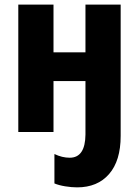

<svg xmlns="http://www.w3.org/2000/svg" viewBox="-20 -570 601 829"><path d="M501 17Q501 124 451 181.5Q401 239 313 239Q289 239 261.5 234.5Q234 230 215 222V95Q248 111 281 111Q348 111 349 11V-220H211V0H59V-550H211V-344H349V-550H501Z"/></svg>

Font: Noto Sans Condensed ExtraBold
Style: Regular
Weight: 800
Width: 3
Designer: Monotype Design Team
Foundry: Monotype Imaging Inc.
Version: Version 2.013; ttfautohint (v1.8.4.7-5d5b)